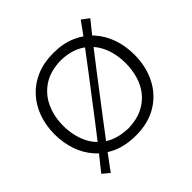

<svg xmlns="http://www.w3.org/2000/svg" viewBox="-205 -990 1262 1262"><g transform="rotate(-45 426.0 -358.5)"><path d="M429.8 11Q544.4 11 626.8 -39.1Q709.2 -89.2 753.3 -176.2Q797.4 -263.3 797.4 -373Q797.4 -452.9 773.2 -522.6Q748.9 -592.4 701.9 -645Q654.8 -697.6 585.6 -727.4Q516.4 -757.2 426.9 -757.2Q339 -757.2 270.1 -727.9Q201.2 -698.6 153.4 -646.2Q105.5 -593.7 80.4 -524Q55.4 -454.2 55.4 -372.9Q55.4 -295.3 78.8 -225.9Q102.2 -156.5 149.2 -103.3Q196.1 -50.1 266.3 -19.5Q336.4 11 429.8 11ZM427.7 -57.6Q326.6 -60.3 261.8 -103.6Q197 -146.9 166.2 -217.7Q135.4 -288.5 135.4 -373Q135.4 -457.7 167.1 -528.5Q198.9 -599.3 263.7 -642.8Q328.6 -686.2 427.7 -688.5Q523.7 -686.2 588.1 -644.8Q652.4 -603.3 684.8 -533Q717.2 -462.6 717.2 -373Q717.2 -311.1 700.4 -255Q683.6 -199 648.3 -155.3Q612.9 -111.5 558.3 -85.4Q503.8 -59.3 427.7 -57.6ZM137.2 67.4Q187.3 -0.6 236.4 -66.6Q285.6 -132.7 342.1 -206.1L549.3 -477.2Q606.3 -551.1 656.1 -614.9Q705.9 -678.8 761.5 -746.8L710.6 -785.1Q660.5 -714.4 611.6 -649.2Q562.7 -583.9 505.2 -508.6L300.1 -240.5Q244.1 -167.2 194.9 -104.7Q145.6 -42.1 89.2 27Z"/></g></svg>

Font: Pinar-VF
Style: Regular
Weight: 300
Designer: Amin Abedi
Version: Version 3.0